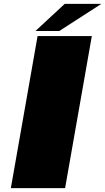

<svg xmlns="http://www.w3.org/2000/svg" viewBox="-20 -971 543 991"><path d="M36 0 174 -785H454L316 0ZM163 -811 314 -951H503L286 -811Z"/></svg>

Font: Anybody UltraExpanded Black
Style: Italic
Weight: 900
Width: 9
Italic angle: -10°
Designer: Tyler Finck
Foundry: Etcetera Type Company
Version: Version 1.010; ttfautohint (v1.8.3) -l 8 -r 50 -G 200 -x 14 